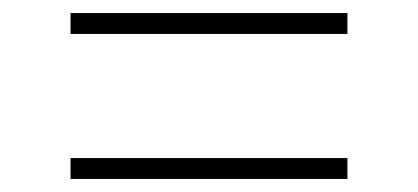

<svg xmlns="http://www.w3.org/2000/svg" viewBox="-20 -437 640 294"><path d="M88 -385V-417H512V-385ZM88 -163V-195H512V-163Z"/></svg>

Font: M PLUS Code Latin Expanded ExtraLight
Style: Regular
Weight: 250
Width: 7
Designer: Coji Morishita
Foundry: UNDERFOREST DESIGN
Version: Version 1.002; ttfautohint (v1.8.3)